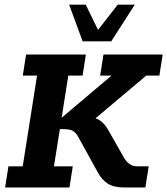

<svg xmlns="http://www.w3.org/2000/svg" viewBox="-20 -822 733 842"><path d="M2.4 0 17 -92.6H79.6L142.5 -490.4H79.9L94.4 -583H356.6L342.1 -490.4H279.5L250.3 -305.6L469 -490.4H419.2L433.8 -583H693.5L678.9 -490.4H621.3L355.3 -266.6L331.9 -308H368.8Q399.3 -308 420.4 -292.3Q441.5 -276.5 456.3 -249L522.4 -132.6Q533.9 -112.8 547.8 -102.7Q561.6 -92.6 585.2 -92.6H632.1L617.5 0H522.2Q479.3 0 453.1 -16.5Q427 -33 409.7 -64.6L322.3 -223Q312.6 -240.7 299.1 -248.2Q285.7 -255.6 260 -255.6H242.5L216.6 -92.6H299.2L284.6 0ZM342.3 -640.8 283.3 -801.5H356L410 -690.7L496.2 -801.5H571.1L467.8 -640.8Z"/></svg>

Font: Rokkitt SemiBold
Style: Italic
Weight: 600
Italic angle: -9°
Designer: Vernon Adams
Foundry: Vernon Adams
Version: Version 3.103